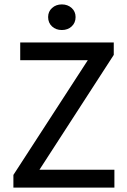

<svg xmlns="http://www.w3.org/2000/svg" viewBox="-20 -847 575 867"><path d="M376.5 -575.2H71.3V-655.3H493.7V-599.1L158.2 -80.6H496.6V0H40.5V-57.1ZM259.3 -827.1Q285.6 -827.1 303.5 -811Q321.3 -794.9 321.3 -770Q321.3 -744.1 303.7 -727.8Q286.1 -711.4 259.3 -711.4Q232.4 -711.4 214.8 -727.8Q197.3 -744.1 197.3 -770Q197.3 -794.9 215.1 -811Q232.9 -827.1 259.3 -827.1Z"/></svg>

Font: Varta SemiBold
Style: Regular
Weight: 600
Designer: Joana Correia, Viktoriya Grabowska, Eben Sorkin
Foundry: Sorkin Type
Version: Version 1.003; ttfautohint (v1.3) -l 8 -r 24 -G 200 -x 12 -H